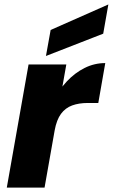

<svg xmlns="http://www.w3.org/2000/svg" viewBox="-20 -850 511 870"><path d="M227.6 -258.8 188.3 -290.5Q197.8 -343.9 222.2 -393.2Q246.7 -442.4 282.7 -481Q318.7 -519.6 363.1 -541.9Q407.5 -564.2 457 -564.2L425.4 -383.4H378.5Q337.5 -383.4 306.9 -372.2Q276.3 -361.1 256.4 -334.2Q236.5 -307.3 227.6 -258.8ZM10.8 0 109.4 -557.9H280.5L181.9 0ZM209.5 -714.2 471 -829.8 447.7 -697.4 188.2 -596.3Z"/></svg>

Font: Poppins Variable
Style: Italic
Weight: 100
Italic angle: -10°
Designer: Jonny Pinhorn
Foundry: Indian Type Foundry
Version: Version 6.000